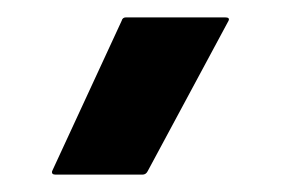

<svg xmlns="http://www.w3.org/2000/svg" viewBox="-20 -950 325 221"><path d="M44 -749Q39 -749 40 -753L120 -926Q121 -930 125 -930H239Q245 -930 243 -926L150 -753Q148 -749 144 -749Z"/></svg>

Font: Staatliches
Style: Regular
Weight: 400
Designer: Brian LaRossa & Erica Carras
Foundry: Type Brut Foundry
Version: Version 1.000; ttfautohint (v1.8.2) -l 8 -r 50 -G 200 -x 14 